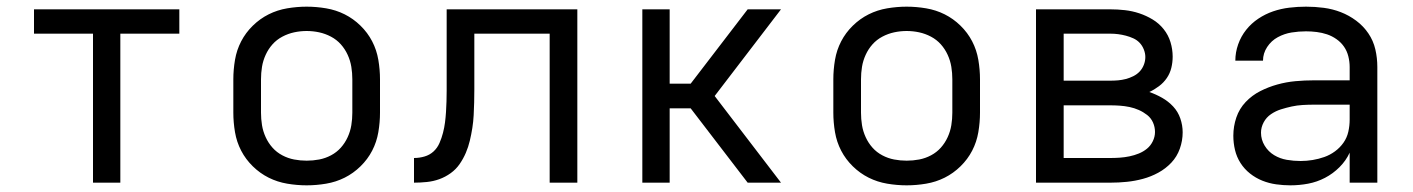

<svg xmlns="http://www.w3.org/2000/svg" viewBox="-20 -548 4240 576"><path d="M259 0V-447H82V-520H518V-447H341V0Z M900 8Q871 8 841.5 3Q812 -2 786 -15Q760 -28 738.5 -49Q717 -70 703.5 -96Q690 -122 685 -151.5Q680 -181 680 -210V-310Q680 -339 685 -368.5Q690 -398 703.5 -424Q717 -450 738.5 -471Q760 -492 786 -505Q812 -518 841.5 -523Q871 -528 900 -528Q929 -528 958.5 -523Q988 -518 1014 -505Q1040 -492 1061.5 -471Q1083 -450 1096.5 -424Q1110 -398 1115 -368.5Q1120 -339 1120 -310V-210Q1120 -181 1115 -151.5Q1110 -122 1096.5 -96Q1083 -70 1061.5 -49Q1040 -28 1014 -15Q988 -2 958.5 3Q929 8 900 8ZM900 -66Q919 -66 937.5 -69.5Q956 -73 973 -82Q990 -91 1002.5 -105Q1015 -119 1023 -136.5Q1031 -154 1034 -172.5Q1037 -191 1037 -210V-310Q1037 -329 1034 -347.5Q1031 -366 1023 -383.5Q1015 -401 1002.5 -415Q990 -429 973 -438Q956 -447 937.5 -451Q919 -455 900 -455Q881 -455 862.5 -451Q844 -447 827 -438Q810 -429 797.5 -415Q785 -401 777 -383.5Q769 -366 766 -347.5Q763 -329 763 -310V-210Q763 -191 766 -172.5Q769 -154 777 -136.5Q785 -119 797.5 -105Q810 -91 827 -82Q844 -73 862.5 -69.5Q881 -66 900 -66Z M1222 0V-74Q1238 -74 1253.5 -78.5Q1269 -83 1280.5 -93.5Q1292 -104 1298.5 -119Q1305 -134 1309 -149.5Q1313 -165 1315 -180.5Q1317 -196 1318 -212Q1319 -228 1319.5 -244Q1320 -260 1320 -276V-520H1712V0H1629V-447H1403V-280Q1403 -260 1402.5 -241Q1402 -222 1401 -202.5Q1400 -183 1397 -164Q1394 -145 1389.5 -126Q1385 -107 1377.5 -89.5Q1370 -72 1359 -56Q1348 -40 1332 -28.5Q1316 -17 1298 -10.5Q1280 -4 1260.5 -2Q1241 0 1222 0Z M1907 0V-520H1989V-297H2052L2223 -520H2323L2124 -260L2323 0H2223L2052 -223H1989V0Z M2700 8Q2671 8 2641.5 3Q2612 -2 2586 -15Q2560 -28 2538.5 -49Q2517 -70 2503.5 -96Q2490 -122 2485 -151.5Q2480 -181 2480 -210V-310Q2480 -339 2485 -368.5Q2490 -398 2503.5 -424Q2517 -450 2538.5 -471Q2560 -492 2586 -505Q2612 -518 2641.5 -523Q2671 -528 2700 -528Q2729 -528 2758.5 -523Q2788 -518 2814 -505Q2840 -492 2861.5 -471Q2883 -450 2896.5 -424Q2910 -398 2915 -368.5Q2920 -339 2920 -310V-210Q2920 -181 2915 -151.5Q2910 -122 2896.5 -96Q2883 -70 2861.5 -49Q2840 -28 2814 -15Q2788 -2 2758.5 3Q2729 8 2700 8ZM2700 -66Q2719 -66 2737.5 -69.5Q2756 -73 2773 -82Q2790 -91 2802.5 -105Q2815 -119 2823 -136.5Q2831 -154 2834 -172.5Q2837 -191 2837 -210V-310Q2837 -329 2834 -347.5Q2831 -366 2823 -383.5Q2815 -401 2802.5 -415Q2790 -429 2773 -438Q2756 -447 2737.5 -451Q2719 -455 2700 -455Q2681 -455 2662.5 -451Q2644 -447 2627 -438Q2610 -429 2597.5 -415Q2585 -401 2577 -383.5Q2569 -366 2566 -347.5Q2563 -329 2563 -310V-210Q2563 -191 2566 -172.5Q2569 -154 2577 -136.5Q2585 -119 2597.5 -105Q2610 -91 2627 -82Q2644 -73 2662.5 -69.5Q2681 -66 2700 -66Z M3088 0V-520H3311Q3333 -520 3355 -517.5Q3377 -515 3398 -508Q3419 -501 3438 -489.5Q3457 -478 3471 -460.5Q3485 -443 3491.5 -421.5Q3498 -400 3498 -378Q3498 -361 3494 -344.5Q3490 -328 3480.5 -314Q3471 -300 3457 -289.5Q3443 -279 3428 -272Q3448 -265 3466.5 -254.5Q3485 -244 3499.5 -228.5Q3514 -213 3521 -192.5Q3528 -172 3528 -151Q3528 -126 3519.5 -102Q3511 -78 3494 -60Q3477 -42 3455 -30Q3433 -18 3409 -11.5Q3385 -5 3360.5 -2.5Q3336 0 3311 0ZM3171 -306H3311Q3323 -306 3334.5 -307Q3346 -308 3357.5 -311Q3369 -314 3380 -319.5Q3391 -325 3399 -333.5Q3407 -342 3411.5 -353.5Q3416 -365 3416 -377Q3416 -388 3411.5 -399.5Q3407 -411 3399 -419.5Q3391 -428 3380 -433Q3369 -438 3357.5 -441Q3346 -444 3334.5 -445.5Q3323 -447 3311 -447H3171ZM3171 -74H3311Q3325 -74 3339.5 -75Q3354 -76 3368.5 -79Q3383 -82 3396.5 -87.5Q3410 -93 3421 -102Q3432 -111 3438.5 -124.5Q3445 -138 3445 -152Q3445 -167 3439 -180.5Q3433 -194 3421.5 -203Q3410 -212 3396.5 -218Q3383 -224 3368.5 -227Q3354 -230 3339.5 -231Q3325 -232 3311 -232H3171Z M3851 8Q3830 8 3808.5 5Q3787 2 3767 -6Q3747 -14 3730 -27.5Q3713 -41 3701.5 -59Q3690 -77 3685 -98Q3680 -119 3680 -141Q3680 -169 3689 -195.5Q3698 -222 3717 -242Q3736 -262 3760.5 -274.5Q3785 -287 3812 -294.5Q3839 -302 3866.5 -304.5Q3894 -307 3921 -307H4029V-347Q4029 -363 4025 -379Q4021 -395 4012 -408Q4003 -421 3989.5 -430.5Q3976 -440 3961 -445Q3946 -450 3930 -452Q3914 -454 3898 -454Q3876 -454 3854.5 -450.5Q3833 -447 3813.5 -436.5Q3794 -426 3781.5 -407Q3769 -388 3769 -366H3686Q3686 -391 3694.5 -415Q3703 -439 3718.5 -458.5Q3734 -478 3755 -492Q3776 -506 3799.5 -514Q3823 -522 3848 -525Q3873 -528 3898 -528Q3925 -528 3951.5 -524.5Q3978 -521 4002.5 -511.5Q4027 -502 4048.5 -486Q4070 -470 4085 -448Q4100 -426 4106 -400Q4112 -374 4112 -347V0H4029V-90Q4018 -66 3998.5 -46.5Q3979 -27 3955 -14.5Q3931 -2 3904.5 3Q3878 8 3851 8ZM3882 -65Q3900 -65 3918 -68Q3936 -71 3953 -77Q3970 -83 3985 -94Q4000 -105 4010.5 -120Q4021 -135 4025 -153Q4029 -171 4029 -189V-234H3921Q3905 -234 3888 -233Q3871 -232 3855 -228.5Q3839 -225 3823 -220Q3807 -215 3793 -205.5Q3779 -196 3771 -181Q3763 -166 3763 -150Q3763 -129 3774 -111Q3785 -93 3802.5 -82.5Q3820 -72 3840.5 -68.5Q3861 -65 3882 -65Z"/></svg>

Font: Iosevka Aile
Style: Regular
Weight: 400
Designer: Belleve Invis
Foundry: Belleve Invis
Version: Version 28.0.1; ttfautohint (v1.8.4)